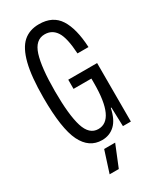

<svg xmlns="http://www.w3.org/2000/svg" viewBox="-232 -814 908 1089"><g transform="rotate(-30 222.0 -270.0)"><path d="M37 -364Q37 -502 58 -584.5Q79 -667 119.5 -703Q160 -739 223 -739Q313 -739 354.5 -674Q396 -609 402 -486H330Q324 -590 297.5 -631.5Q271 -673 222 -673Q161 -673 136.5 -596Q112 -519 112 -364Q112 -208 136 -131.5Q160 -55 219 -55Q327 -55 327 -292V-323H210V-383H399V0H347L343 -124H339Q325 -55 290.5 -22.5Q256 10 206 10Q122 10 79.5 -76Q37 -162 37 -364ZM190 59H262L205 199H145Z"/></g></svg>

Font: Mona Sans Condensed
Style: Regular
Weight: 400
Width: 3
Designer: Deni Anggara
Foundry: GitHub
Version: Version 2.000